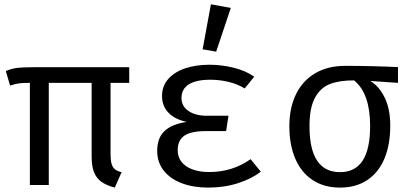

<svg xmlns="http://www.w3.org/2000/svg" viewBox="-20 -848 1886 880"><path d="M572.3 -468.2H486.7V-140Q486.7 -112.8 491.5 -96.7Q496.4 -80.5 507.2 -71.8Q517.9 -63.1 537.4 -59L506.2 11.8Q466.7 1.5 443.6 -15.6Q420.5 -32.8 410.3 -60.3Q400 -87.7 400 -129.7V-468.2H203.6V0H116.9V-468.2Q82.1 -468.2 66.7 -465.9Q51.3 -463.6 26.2 -455.9L6.7 -522.1Q28.2 -532.3 54.6 -536.2Q81 -540 140 -540H572.3Z M924.1 -247.2Q855.9 -247.2 825.1 -226.2Q794.4 -205.1 794.4 -159.5Q794.4 -129.2 811.5 -106.7Q828.7 -84.1 861.5 -71.8Q894.4 -59.5 939 -59.5Q1045.1 -59.5 1128.7 -118.5L1175.4 -61Q1133.8 -28.7 1071 -8.5Q1008.2 11.8 933.8 11.8Q866.7 11.8 813.8 -7.9Q761 -27.7 730.8 -65.6Q700.5 -103.6 700.5 -156.4Q700.5 -216.4 734.6 -247.9Q768.7 -279.5 835.9 -289.2Q780.5 -301 751.5 -332.1Q722.6 -363.1 722.6 -407.7Q722.6 -453.8 751.3 -486.2Q780 -518.5 829.2 -534.9Q878.5 -551.3 939.5 -551.3Q994.9 -551.3 1050.5 -537.7Q1106.2 -524.1 1145.1 -496.4L1101.5 -442.6Q1068.2 -463.1 1027.2 -472.8Q986.2 -482.6 943.1 -482.6Q880 -482.6 845.9 -461.5Q811.8 -440.5 811.8 -398.5Q811.8 -361.5 843.6 -339.5Q875.4 -317.4 929.7 -317.4H1027.2L1016.4 -247.2ZM908.7 -622.1 946.7 -828.2 1037.9 -811.8 970.8 -611.3Z M1804.1 -468.2 1677.4 -476.9Q1718.5 -451.8 1743.6 -399.7Q1768.7 -347.7 1768.7 -272.3Q1768.7 -184.6 1741.8 -120.8Q1714.9 -56.9 1663.1 -22.6Q1611.3 11.8 1538.5 11.8Q1465.1 11.8 1412.8 -22.8Q1360.5 -57.4 1333.3 -121Q1306.2 -184.6 1306.2 -269.7Q1306.2 -353.3 1336.4 -415.6Q1366.7 -477.9 1424.4 -512.1Q1482.1 -546.2 1562.6 -546.2Q1681 -546.2 1804.1 -540.5ZM1676.4 -270.8Q1676.4 -419.5 1603.1 -479.5Q1536.9 -480 1492.8 -463.1Q1448.7 -446.2 1423.6 -400Q1398.5 -353.8 1398.5 -269.7Q1398.5 -59 1538.5 -59Q1607.2 -59 1641.8 -111.3Q1676.4 -163.6 1676.4 -270.8Z"/></svg>

Font: Fira Code Fixed
Style: Regular
Weight: 400
Monospace: yes
Designer: Carrois Corporate, Edenspiekermann AG, Nikita Prokopov
Foundry: Carrois Corporate, Edenspiekermann AG, Nikita Prokopov
Version: Version 5.002